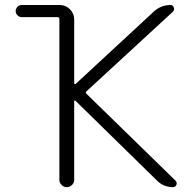

<svg xmlns="http://www.w3.org/2000/svg" viewBox="-20 -774 782 772"><path d="M67.4 -753.9H220.7Q244.1 -753.9 261.2 -736.8Q278.3 -719.7 278.3 -696.3V-439.5Q278.3 -436.5 280.3 -436Q282.2 -435.5 284.2 -436.5L598.6 -727.5Q627 -753.9 666 -753.9Q674.8 -753.9 678.7 -744.1Q682.6 -734.4 675.8 -727.5L328.1 -407.2Q322.3 -402.3 327.1 -397.5L685.5 -47.9Q690.4 -43 690.4 -37.1Q690.4 -34.2 689.5 -31.2Q685.5 -21.5 675.8 -21.5Q637.7 -21.5 611.3 -47.9L283.2 -369.1Q282.2 -370.1 280.3 -369.6Q278.3 -369.1 278.3 -367.2V-50.8Q278.3 -39.1 269.5 -30.3Q260.7 -21.5 248.5 -21.5Q236.3 -21.5 227.5 -30.3Q218.8 -39.1 218.8 -50.8V-697.3Q218.8 -705.1 210.9 -705.1H67.4Q57.6 -705.1 50.3 -712.4Q43 -719.7 43 -729.5Q43 -739.3 50.3 -746.6Q57.6 -753.9 67.4 -753.9Z"/></svg>

Font: Gen Jyuu Gothic P Light
Style: Regular
Weight: 200
Designer: [Source Han Sans]
Ryoko NISHIZUKA  (kana & ideographs); Paul D. Hunt (Latin, Greek & Cyrillic); Wenlong ZHANG  (bopomofo
Version: Version 1.002.20150607